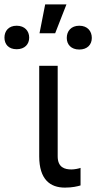

<svg xmlns="http://www.w3.org/2000/svg" viewBox="-104 -844 436 871"><path d="M73.9 -545.5V-134.9C73.9 -29.8 123.6 7.1 190.3 7.1C224.4 7.1 247.2 1.4 261.4 -2.8V-82.4C254.3 -79.5 234.4 -75.3 220.2 -75.3C190.3 -75.3 157.7 -83.8 157.7 -134.9V-545.5ZM75.3 -693.2H146.3L197.4 -823.9H100.9ZM198.9 -671.9C198.9 -642 218.8 -619.3 255.7 -619.3C292.6 -619.3 312.5 -642 312.5 -671.9C312.5 -703.1 292.6 -727.3 255.7 -727.3C218.8 -727.3 198.9 -703.1 198.9 -671.9ZM-83.8 -673.3C-83.8 -643.5 -65.3 -620.7 -28.4 -620.7C8.5 -620.7 28.4 -643.5 28.4 -673.3C28.4 -703.1 8.5 -727.3 -28.4 -727.3C-65.3 -727.3 -83.8 -703.1 -83.8 -673.3Z"/></svg>

Font: Karasuma Gothic
Style: Regular
Weight: 400
Designer: Rasmus Andersson, Ryoko Nishizuka
Foundry: Genbu
Version: Version 1.00